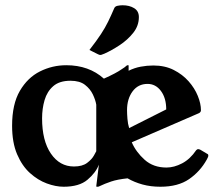

<svg xmlns="http://www.w3.org/2000/svg" viewBox="-20 -699 821 730"><path d="M222 11Q192 11 158 -1.5Q124 -14 94 -41Q64 -68 45 -112.5Q26 -157 26 -221Q26 -303 55.5 -353.5Q85 -404 132 -427.5Q179 -451 232 -451Q318 -451 375 -400Q422 -421 443 -436Q449 -440 453.5 -443Q458 -446 462 -450Q464 -451 465 -451Q466 -451 466 -451H467Q469 -451 469 -450V-430Q491 -441 515 -445.5Q539 -450 563 -450Q607 -450 640.5 -433Q674 -416 697 -390Q720 -364 732 -334.5Q744 -305 744 -280Q744 -273 737 -269L481 -158Q497 -121 530 -91.5Q563 -62 613 -62Q642 -62 672.5 -78Q703 -94 726 -128Q730 -132 733 -132Q737 -132 742 -129.5Q747 -127 768 -114Q772 -113 772 -107Q772 -104 770 -100Q768 -96 766 -92Q741 -47 699 -18Q657 11 590 11Q553 11 522 2.5Q491 -6 465 -21Q427 -17 403 -9Q379 -1 356 10Q355 11 350 11H348Q346 11 346 9L356 -73Q344 -42 312.5 -15.5Q281 11 222 11ZM261 -66Q293 -66 311 -79.5Q329 -93 337 -107.5Q345 -122 346 -124V-301Q343 -319 333 -340Q323 -361 303 -376.5Q283 -392 248 -392Q206 -392 182.5 -371.5Q159 -351 149.5 -318.5Q140 -286 140 -249Q140 -164 173.5 -115Q207 -66 261 -66ZM471 -212 612 -283Q612 -326 592 -353Q572 -380 541 -380Q505 -380 484 -351.5Q463 -323 463 -280Q463 -267 464.5 -247.5Q466 -228 471 -212ZM320 -509Q348 -545 364 -569.5Q380 -594 391 -616.5Q402 -639 414 -667Q417 -675 427 -677Q437 -679 446 -679Q472 -679 490 -668Q508 -657 508 -634Q508 -601 486.5 -574Q465 -547 434.5 -527Q404 -507 377 -495Q373 -494 369 -492Q365 -490 361 -490Q358 -490 352 -493Z"/></svg>

Font: Young Serif
Style: Regular
Weight: 400
Designer: Bastien Sozeau
Foundry: NBR — Bastien Sozeau
Version: Version 3.004; ttfautohint (v1.8.4.7-5d5b);gftools[0.9.33]